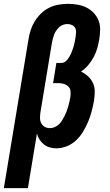

<svg xmlns="http://www.w3.org/2000/svg" viewBox="-54 -763 574 998"><path d="M-34 215 94 -558Q98 -583 105.5 -606.5Q113 -630 126.5 -652Q140 -674 159 -692.5Q178 -711 201 -722.5Q224 -734 249 -738.5Q274 -743 298 -743Q324 -743 348 -739Q372 -735 394 -724.5Q416 -714 432.5 -696.5Q449 -679 458 -657Q467 -635 466.5 -609.5Q466 -584 462 -559Q458 -535 451.5 -512Q445 -489 433 -466.5Q421 -444 404.5 -424.5Q388 -405 367 -391Q388 -381 404.5 -365.5Q421 -350 430 -329.5Q439 -309 438.5 -284.5Q438 -260 434 -236Q429 -209 422 -182.5Q415 -156 404 -130Q393 -104 378 -79Q363 -54 342 -34Q321 -14 293.5 -3Q266 8 239 8Q221 8 204 3Q187 -2 174 -12.5Q161 -23 151.5 -37.5Q142 -52 138 -69L91 215ZM205 -97Q217 -97 229.5 -102Q242 -107 252 -116.5Q262 -126 269 -137.5Q276 -149 282 -161Q288 -173 292.5 -185Q297 -197 300.5 -209.5Q304 -222 307 -234.5Q310 -247 312 -260Q314 -275 312.5 -289.5Q311 -304 301 -313.5Q291 -323 277.5 -327Q264 -331 249 -331H222L239 -436H266Q279 -436 289.5 -446Q300 -456 307 -468.5Q314 -481 319 -493.5Q324 -506 328 -519Q332 -532 334.5 -545Q337 -558 339 -572Q341 -584 341.5 -596Q342 -608 336.5 -618Q331 -628 320 -633Q309 -638 297 -638Q286 -638 275 -634.5Q264 -631 255 -623Q246 -615 239 -605Q232 -595 228 -584.5Q224 -574 221 -563Q218 -552 216 -541L156 -178Q154 -164 154 -149.5Q154 -135 160 -123Q166 -111 178 -104Q190 -97 205 -97Z"/></svg>

Font: Iosevka SS18 Extrabold
Style: Italic
Weight: 800
Italic angle: -9°
Monospace: yes
Designer: Belleve Invis
Foundry: Belleve Invis
Version: Version 25.1.1; ttfautohint (v1.8.4)